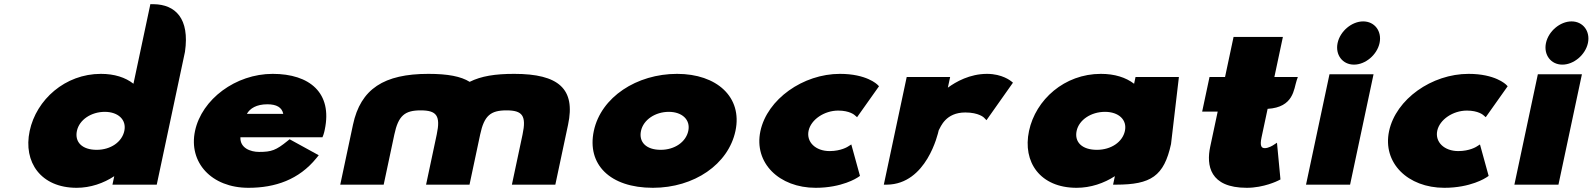

<svg xmlns="http://www.w3.org/2000/svg" viewBox="-20 -880 7590 915"><path d="M524.5 -40.4 515.9 0H727L861.4 -632.5L861.5 -633C884.8 -792.4 815.3 -858.5 712.7 -860L696.6 -860.2L616 -480.9C577.5 -511.1 525.4 -528 460.7 -528C290.3 -528 153.1 -405 121.4 -256C89.7 -107 175 15 345.3 15C411.4 15 473.8 -6.9 524.5 -40.4ZM572.5 -256.1C561.3 -203.4 507.5 -166 440.9 -166C371 -166 335.3 -203.2 346.5 -256.1C357.8 -309.4 414.8 -347 479.4 -347C542.8 -347 583.9 -309.4 572.5 -256.1Z M1527.7 -262.1C1564.9 -437.1 1456.1 -528 1279.5 -528C1102.8 -528 941.5 -406.8 909.4 -256C877.6 -106.2 987.4 15 1164.1 15C1291.5 15 1404.6 -23.8 1487.7 -126.3L1499 -140.2L1360.1 -216.4L1350.3 -208.4C1295.6 -163.9 1273.9 -156 1214.6 -156C1173.4 -156 1123.2 -174.8 1125.7 -225.8H1516.7L1521.3 -237.6C1524.3 -245.4 1526.3 -255.6 1527.7 -262.1ZM1329.9 -337.5H1156.6C1171.3 -363.4 1202.3 -383 1254.2 -383C1297.8 -383 1323.7 -368.3 1329.9 -337.5Z M1984.7 -354C2060.6 -354 2080.4 -329 2061.3 -239L2010.5 0H2217.5L2268.3 -239C2287.4 -329 2317.9 -354 2393.7 -354C2469.6 -354 2489.4 -329 2470.3 -239L2419.5 0H2626.5L2687.2 -285.7C2723.6 -456.8 2642.3 -528 2430.7 -528C2338.8 -528 2273.3 -517.4 2218.2 -490C2176.8 -516 2114.1 -528 2021.7 -528C1810.1 -528 1698.6 -456.8 1662.2 -285.7L1601.5 0H1808.5L1859.3 -239C1878.4 -329 1908.9 -354 1984.7 -354Z M3484.9 -256C3519.2 -417.2 3396 -528 3206.8 -528C3014.5 -528 2844.2 -417.3 2809.9 -256C2776.2 -97.2 2886 15 3091.4 15C3288.3 15 3451.1 -97 3484.9 -256ZM3260.1 -256.1C3248.9 -203.4 3195.3 -166 3128.8 -166C3059.1 -166 3023.5 -203.2 3034.7 -256.1C3046.1 -309.4 3102.9 -347 3167.3 -347C3230.5 -347 3271.5 -309.4 3260.1 -256.1Z M4064.5 -321.5 4169 -469 4162.1 -476C4159.4 -478.6 4109.4 -528 3982.7 -528C3807.1 -528 3636.2 -407.2 3603.8 -255.1C3571.7 -103.7 3693 15 3867.2 15C3992.9 15 4064.3 -32.3 4067.2 -34.2L4078.3 -41.7L4037 -191.6L4020.3 -181.1C4020.3 -181.1 3988.2 -160 3933.7 -160C3866.9 -160 3822 -203 3833.4 -256.9C3844.7 -309.9 3907.9 -353 3974.7 -353C4029.2 -353 4052.3 -331.9 4052.3 -331.9Z M4453.6 -259.1C4463.3 -276.2 4486.7 -344 4580.4 -344C4644.7 -344 4668.9 -319.8 4669.1 -319.6L4681.2 -307.2L4807.4 -486L4799 -492.8C4796.9 -494.5 4756.1 -528 4684 -528C4601.7 -528 4535.5 -490.3 4497.1 -462.2L4508 -513H4301L4191.9 0.2L4207.1 0C4395.4 -2.5 4449.8 -241.7 4453.6 -259.1Z M5293.1 -40.5 5284.5 0 5299.5 0C5464.7 -0.2 5527.1 -40.1 5560.7 -193.7L5560.7 -193.9L5598.2 -513H5391.5L5384.7 -480.8C5345.2 -511.1 5292.1 -528 5226.2 -528C5052.8 -528 4915.6 -405 4883.9 -256C4852.2 -107 4937.5 15 5110.7 15C5178 15 5241.4 -6.9 5293.1 -40.5ZM5340.9 -256.1C5329.7 -203.4 5275.3 -166 5207.4 -166C5136.1 -166 5099.6 -203.3 5110.8 -256.1C5122.2 -309.3 5180.1 -347 5246 -347C5310.7 -347 5352.3 -309.4 5340.9 -256.1Z M5709 -348H5783L5747.3 -180.2C5728.8 -92.8 5744.1 15 5921.6 15C6003.1 15 6069.3 -18.3 6070.4 -18.9L6082.2 -24.8L6065.6 -199.8L6045.8 -187C6045.8 -187 6025 -174 6008 -174C5992.8 -174 5982.8 -181.7 5992 -225.2L6021 -361.3C6145.8 -368.7 6145.4 -455.3 6159.6 -497.3L6165 -513H6053.2L6093.8 -704H5858.7L5818.1 -513H5744.1Z M6525.8 -526H6315.8L6204 0H6414ZM6554.5 -675C6566.4 -731 6531.2 -778 6476.4 -778C6421.6 -778 6366.4 -731 6354.5 -675C6342.6 -619 6377.8 -572 6432.6 -572C6487.4 -572 6542.6 -619 6554.5 -675Z M7060.5 -321.5 7165 -469 7158.1 -476C7155.4 -478.6 7105.4 -528 6978.7 -528C6803.1 -528 6632.2 -407.2 6599.8 -255.1C6567.7 -103.7 6689 15 6863.2 15C6988.9 15 7060.3 -32.3 7063.2 -34.2L7074.3 -41.7L7033 -191.6L7016.3 -181.1C7016.3 -181.1 6984.2 -160 6929.7 -160C6862.9 -160 6818 -203 6829.4 -256.9C6840.7 -309.9 6903.9 -353 6970.7 -353C7025.2 -353 7048.3 -331.9 7048.3 -331.9Z M7518.8 -526H7308.8L7197 0H7407ZM7547.5 -675C7559.4 -731 7524.2 -778 7469.4 -778C7414.6 -778 7359.4 -731 7347.5 -675C7335.6 -619 7370.8 -572 7425.6 -572C7480.4 -572 7535.6 -619 7547.5 -675Z"/></svg>

Font: Hussar Nova
Style: 96
Weight: 700
Foundry: Cannot Into Space Fonts
Version: Version 0.99